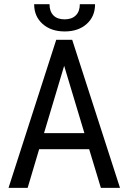

<svg xmlns="http://www.w3.org/2000/svg" viewBox="-20 -902 616 922"><path d="M408.2 -185.5H168L112.8 0H21L250 -710.9H326.7L556.2 0H464.4ZM191.4 -262.7H385.3L288.1 -585.9ZM436.5 -881.8Q436.5 -822.8 396.2 -786.9Q356 -751 290.5 -751Q225.1 -751 184.6 -787.1Q144 -823.2 144 -881.8H217.8Q217.8 -847.7 236.3 -828.4Q254.9 -809.1 290.5 -809.1Q324.7 -809.1 344 -828.1Q363.3 -847.2 363.3 -881.8Z"/></svg>

Font: Roboto Condensed
Style: Regular
Weight: 400
Designer: Google
Version: Version 2.001047; 2015